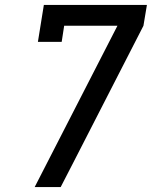

<svg xmlns="http://www.w3.org/2000/svg" viewBox="-20 -755 640 775"><path d="M120 0 454 -651H239L229 -586H133L157 -735H573L559 -651L275 -97L225 0Z"/></svg>

Font: Iosevka Etoile Medium
Style: Italic
Weight: 500
Italic angle: -9°
Designer: Belleve Invis
Foundry: Belleve Invis
Version: Version 22.1.2; ttfautohint (v1.8.4)